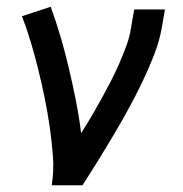

<svg xmlns="http://www.w3.org/2000/svg" viewBox="-20 -548 540 568"><path d="M133 0Q140 -44 136.5 -87.5Q133 -131 127 -173Q121 -215 112.5 -256.5Q104 -298 94 -339Q84 -380 72 -420.5Q60 -461 45 -500L130 -528Q146 -484 159.5 -438Q173 -392 184 -345Q195 -298 204.5 -250.5Q214 -203 220 -154Q236 -179 251 -204.5Q266 -230 280 -255.5Q294 -281 307.5 -307Q321 -333 332.5 -359.5Q344 -386 354 -413Q364 -440 368 -468L377 -520H468L459 -468Q452 -427 436 -386Q420 -345 401 -305.5Q382 -266 361 -227.5Q340 -189 317.5 -151Q295 -113 271.5 -75Q248 -37 224 0Z"/></svg>

Font: Iosevka SS04 Medium Oblique
Style: Regular
Weight: 500
Italic angle: -9°
Monospace: yes
Designer: Belleve Invis
Foundry: Belleve Invis
Version: Version 19.0.0; ttfautohint (v1.8.4)